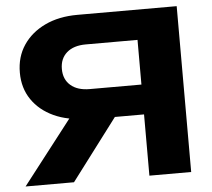

<svg xmlns="http://www.w3.org/2000/svg" viewBox="-53 -807 955 865"><g transform="rotate(-5 425.0 -375.0)"><path d="M647 -412V-277H329L328 -281Q244 -281 181 -310Q118 -339 82.5 -391Q47 -443 47 -513Q47 -584 82.5 -637Q118 -690 181 -720Q244 -750 328 -750H777V0H588V-699L673 -614H354Q299 -614 268 -587Q237 -560 237 -513Q237 -466 268 -439Q299 -412 354 -412ZM512 -351 247 0H28L300 -351Z"/></g></svg>

Font: Unbounded SemiBold
Style: Regular
Weight: 600
Designer: Luke Prowse, Jean-Baptiste Morizot, Fátima Lázaro, Florian Runge
Foundry: NaN
Version: Version 1.700